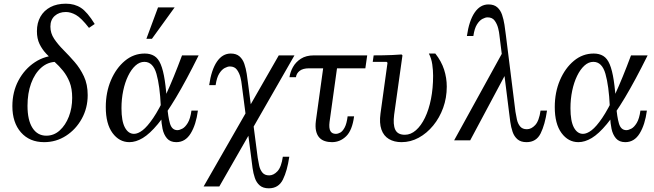

<svg xmlns="http://www.w3.org/2000/svg" viewBox="-20 -760 3544 1040"><path d="M253 -616Q253 -580 273.5 -549.5Q294 -519 324 -489Q354 -459 384 -424.5Q414 -390 434.5 -346.5Q455 -303 455 -245Q455 -175 423 -117Q391 -59 337.5 -24.5Q284 10 219 10Q140 10 93.5 -43Q47 -96 47 -185Q47 -262 80 -324Q113 -386 169 -423Q225 -460 295 -460L285 -425Q239 -425 203.5 -393.5Q168 -362 148.5 -308.5Q129 -255 129 -187Q129 -109 156 -67Q183 -25 231 -25Q272 -25 303.5 -53.5Q335 -82 353 -128.5Q371 -175 371 -230Q371 -280 357 -315Q343 -350 321.5 -376.5Q300 -403 275.5 -425Q251 -447 229.5 -470Q208 -493 194 -522Q180 -551 180 -591Q180 -636 199 -669.5Q218 -703 253 -721.5Q288 -740 337 -740Q384 -740 418.5 -717.5Q453 -695 493 -630L462 -609Q420 -663 391.5 -679Q363 -695 337 -695Q300 -695 276.5 -674Q253 -653 253 -616Z M681 10Q626 10 589.5 -39.5Q553 -89 553 -180Q553 -260 581 -325.5Q609 -391 656.5 -430.5Q704 -470 764 -470Q794 -470 815.5 -457Q837 -444 850.5 -412Q864 -380 872.5 -324.5Q881 -269 886 -185H851Q846 -295 827.5 -360Q809 -425 762 -425Q736 -425 713.5 -404.5Q691 -384 674 -349Q657 -314 647.5 -269Q638 -224 638 -174Q638 -104 656.5 -69.5Q675 -35 706 -35Q727 -35 752.5 -54.5Q778 -74 810 -121Q842 -168 880.5 -251Q919 -334 966 -460H1056Q988 -323 933.5 -232Q879 -141 835 -88Q791 -35 753.5 -12.5Q716 10 681 10ZM935 10Q902 10 884.5 -10.5Q867 -31 860.5 -62Q854 -93 853 -126.5Q852 -160 851 -185H886Q890 -128 900.5 -91.5Q911 -55 941 -55Q952 -55 967.5 -63Q983 -71 997 -94Q1011 -117 1017 -161H1052Q1042 -85 1013 -37.5Q984 10 935 10ZM926 -720 803 -550H773L836 -720Z M1490 -460H1575L1168 250H1083ZM1512 89H1547Q1536 165 1512.5 212.5Q1489 260 1436 260Q1405 260 1387 244.5Q1369 229 1360.5 204Q1352 179 1348 150Q1344 121 1341 95L1289 -305Q1288 -318 1282.5 -340.5Q1277 -363 1264 -381.5Q1251 -400 1225 -400Q1213 -400 1197 -391.5Q1181 -383 1167.5 -361.5Q1154 -340 1148 -299H1113Q1125 -382 1155 -426Q1185 -470 1230 -470Q1260 -470 1277.5 -454.5Q1295 -439 1303.5 -414Q1312 -389 1316.5 -360Q1321 -331 1324 -305L1376 95Q1379 115 1384 137.5Q1389 160 1401.5 175Q1414 190 1438 190Q1462 190 1483 167.5Q1504 145 1512 89Z M1959 -390H1654Q1621 -390 1603.5 -376.5Q1586 -363 1583 -342H1548Q1552 -370 1567 -397Q1582 -424 1610 -442Q1638 -460 1680 -460H1969ZM1806 -394 1765 -99Q1761 -66 1769.5 -50.5Q1778 -35 1799 -35Q1811 -35 1823.5 -42Q1836 -49 1847 -69.5Q1858 -90 1863 -130H1898Q1888 -54 1855 -22Q1822 10 1778 10Q1757 10 1739 4Q1721 -2 1709 -15.5Q1697 -29 1692 -51Q1687 -73 1691 -105L1731 -394Z M2303 -470H2338Q2371 -428 2385.5 -383Q2400 -338 2400 -291Q2400 -230 2380.5 -176Q2361 -122 2326.5 -80Q2292 -38 2248 -14Q2204 10 2155 10Q2115 10 2086.5 -7Q2058 -24 2046 -58.5Q2034 -93 2041 -145L2079 -420L2074 -425H1999L2004 -460Q2030 -460 2055.5 -460.5Q2081 -461 2106 -462Q2131 -463 2155 -465L2160 -460L2115 -139Q2108 -85 2121 -57.5Q2134 -30 2173 -30Q2205 -30 2233 -54.5Q2261 -79 2282 -122.5Q2303 -166 2314.5 -224Q2326 -282 2326 -350Q2326 -379 2321.5 -411Q2317 -443 2303 -470Z M2908 -161H2943Q2932 -85 2908.5 -37.5Q2885 10 2832 10Q2801 10 2783 -5.5Q2765 -21 2756.5 -46Q2748 -71 2744 -100Q2740 -129 2737 -155L2685 -571Q2684 -584 2678.5 -606.5Q2673 -629 2660 -647.5Q2647 -666 2621 -666Q2609 -666 2593 -657.5Q2577 -649 2563.5 -627.5Q2550 -606 2544 -565H2509Q2521 -648 2551 -692Q2581 -736 2626 -736Q2656 -736 2673.5 -720.5Q2691 -705 2699.5 -680Q2708 -655 2712.5 -626Q2717 -597 2720 -571L2772 -155Q2775 -135 2780 -112.5Q2785 -90 2797.5 -75Q2810 -60 2834 -60Q2858 -60 2879 -82.5Q2900 -105 2908 -161ZM2706 -483 2731 -382 2527 0H2440Z M3113 10Q3058 10 3021.5 -39.5Q2985 -89 2985 -180Q2985 -260 3013 -325.5Q3041 -391 3088.5 -430.5Q3136 -470 3196 -470Q3226 -470 3247.5 -457Q3269 -444 3282.5 -412Q3296 -380 3304.5 -324.5Q3313 -269 3318 -185H3283Q3278 -295 3259.5 -360Q3241 -425 3194 -425Q3168 -425 3145.5 -404.5Q3123 -384 3106 -349Q3089 -314 3079.5 -269Q3070 -224 3070 -174Q3070 -104 3088.5 -69.5Q3107 -35 3138 -35Q3159 -35 3184.5 -54.5Q3210 -74 3242 -121Q3274 -168 3312.5 -251Q3351 -334 3398 -460H3488Q3420 -323 3365.5 -232Q3311 -141 3267 -88Q3223 -35 3185.5 -12.5Q3148 10 3113 10ZM3367 10Q3334 10 3316.5 -10.5Q3299 -31 3292.5 -62Q3286 -93 3285 -126.5Q3284 -160 3283 -185H3318Q3322 -128 3332.5 -91.5Q3343 -55 3373 -55Q3384 -55 3399.5 -63Q3415 -71 3429 -94Q3443 -117 3449 -161H3484Q3474 -85 3445 -37.5Q3416 10 3367 10Z"/></svg>

Font: Brygada 1918
Style: Italic
Weight: 400
Italic angle: -8°
Designer: Mateusz Machalski | Borys Kosmynka | Przemek Hoffer
Foundry: NIEPODLEGLA 2018
Version: Version 3.006